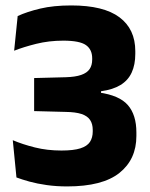

<svg xmlns="http://www.w3.org/2000/svg" viewBox="-20 -672 552 706"><path d="M227 13.5Q187 13.5 151.8 8.5Q116.5 3.5 88.5 -4.2Q60.5 -12 40.5 -19.5L27 -156.5Q63.5 -141 108.5 -129.8Q153.5 -118.5 206 -118.5Q250.5 -118.5 275.5 -126.5Q300.5 -134.5 310.8 -150.2Q321 -166 321 -188.5V-194Q321 -216.5 311.2 -231Q301.5 -245.5 279.8 -252.8Q258 -260 221 -260.5L105.5 -263.5V-385L221 -388Q257 -389 278.5 -396.5Q300 -404 309.5 -418Q319 -432 319 -453V-457.5Q319 -490 296 -506.2Q273 -522.5 212.5 -522.5Q160 -522.5 113 -510.8Q66 -499 32 -485.5L45 -613Q79.5 -629 128.2 -640.5Q177 -652 242 -652Q361 -652 419.2 -608.5Q477.5 -565 477.5 -484V-474Q477.5 -434 464.2 -405.2Q451 -376.5 423.2 -359.5Q395.5 -342.5 351.5 -336.5V-315L343 -332Q419 -321.5 450.2 -285.5Q481.5 -249.5 481.5 -185V-172Q481.5 -86 419.2 -36.2Q357 13.5 227 13.5Z"/></svg>

Font: Anek Malayalam Medium
Style: Bold
Weight: 700
Version: Version 1.003